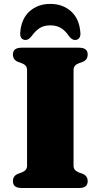

<svg xmlns="http://www.w3.org/2000/svg" viewBox="-20 -938 502 958"><path d="M347 -111Q347 -88 372.5 -78L391.5 -71Q417.5 -61 417.5 -34Q417.5 0 374.5 0H87.5Q44.5 0 44.5 -34Q44.5 -61 70.5 -71L89.5 -78Q115 -88 115 -111V-589Q115 -612.5 89.5 -622L70.5 -629Q44.5 -639 44.5 -666Q44.5 -700 87.5 -700H374.5Q417.5 -700 417.5 -666Q417.5 -639 391.5 -629L372.5 -622Q347 -612.5 347 -589ZM231 -811.5Q199 -811.5 177.8 -797.8Q156.5 -784 138 -758Q122.5 -738.5 107.5 -738.5Q93.5 -738.5 86.2 -749Q79 -759.5 81 -776.5Q86.5 -845 128 -881.8Q169.5 -918.5 231 -918.5Q292.5 -918.5 334 -881.8Q375.5 -845 381 -776.5Q383 -759.5 375.8 -749Q368.5 -738.5 354 -738.5Q339 -738.5 324 -758Q305.5 -785.5 283.5 -798.5Q261.5 -811.5 231 -811.5Z"/></svg>

Font: Fraunces 9pt S000 Black
Style: Regular
Weight: 900
Version: Version 1.000; ttfautohint (v1.8.3)